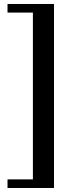

<svg xmlns="http://www.w3.org/2000/svg" viewBox="-20 -767 347 960"><path d="M17.6 172.9V129.9H144.5V-704.1H17.6V-747.1H250V172.9Z"/></svg>

Font: Elstob 6pt SemiBold
Style: Regular
Weight: 600
Designer: Peter S. Baker
Version: Version 1.015